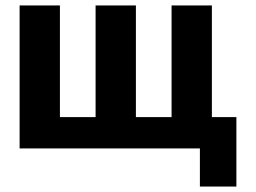

<svg xmlns="http://www.w3.org/2000/svg" viewBox="-20 -545 940 705"><path d="M52 0V-525H200V-115H331V-525H479V-115H610V-525H758V-115H848V140H714V0Z"/></svg>

Font: iA Writer Duo V
Style: Regular
Weight: 400
Designer: Mike Abbink, Paul van der Laan, Pieter van Rosmalen, Oliver Reichenstein
Foundry: Information Architects Inc.
Version: Version 2.000